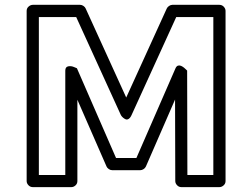

<svg xmlns="http://www.w3.org/2000/svg" viewBox="-20 -746 950 791"><path d="M89.8 0V-701.2Q89.8 -711.9 97.9 -719Q106 -726.1 115.2 -726.1H310.1Q317.4 -726.1 324 -721.4Q330.6 -716.8 333 -710.9L500 -344.2L667 -710.9Q669.9 -717.3 676.8 -721.7Q683.6 -726.1 689.9 -726.1H883.8Q894.5 -726.1 901.9 -718.3Q909.2 -710.4 909.2 -701.2V0Q909.2 10.7 901.1 17.8Q893.1 24.9 883.8 24.9H727.1Q716.8 24.9 709.5 17.1Q702.1 9.3 702.1 0L701.2 -335.9L581.1 -60.1Q578.1 -53.7 571.5 -49.3Q564.9 -44.9 558.1 -44.9H441.9Q434.6 -44.9 428 -49.6Q421.4 -54.2 418.9 -60.1L298.8 -335V0Q298.8 10.7 291 17.8Q283.2 24.9 273.9 24.9H115.2Q104.5 24.9 97.2 17.1Q89.8 9.3 89.8 0ZM140.1 -24.9H249V-455.1Q249 -470.2 261 -472.7Q272.9 -475.1 285.2 -469.7L296.9 -464.8L458 -95.2H542L703.1 -464.8Q707 -473.6 713.4 -475.6Q719.7 -477.5 726.1 -474.6Q732.4 -471.7 738 -467.3Q743.7 -462.9 747.1 -459L751 -455.1L752 -24.9H858.9V-675.8H706.1L522.9 -273.9Q517.6 -261.2 510.7 -256.6Q503.9 -252 498 -254.4Q492.2 -256.8 487.3 -261Q482.4 -265.1 479.5 -269.5L477.1 -273.9L293.9 -675.8H140.1Z"/></svg>

Font: Trueno Bold Outline
Style: Regular
Weight: 700
Width: 6
Designer: Julieta Ulanovsky
Foundry: Julieta Ulanovsky
Version: Version 3.001b | FøM Fix